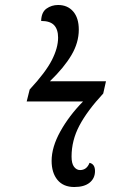

<svg xmlns="http://www.w3.org/2000/svg" viewBox="-20 -740 492 770"><path d="M278 10Q234 10 210.5 -18.5Q187 -47 187 -95Q187 -150 222 -213Q257 -276 313 -333H87L99 -381Q163 -450 188 -499Q213 -548 213 -589Q213 -622 197 -639Q181 -656 145 -656Q146 -691 166.5 -705.5Q187 -720 213 -720Q251 -720 273.5 -694Q296 -668 296 -621Q296 -569 266.5 -519Q237 -469 180 -414H405L394 -365Q330 -296 298.5 -236.5Q267 -177 267 -112Q267 -84 277 -71Q287 -58 301 -58Q328 -58 339 -87Q361 -82 361 -54Q361 -25 339.5 -7.5Q318 10 278 10Z"/></svg>

Font: Noto Serif Condensed
Style: Italic
Weight: 400
Width: 3
Italic angle: -12°
Designer: Monotype Design Team
Foundry: Monotype Imaging Inc.
Version: Version 2.014; ttfautohint (v1.8.4.7-5d5b)